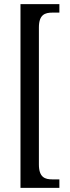

<svg xmlns="http://www.w3.org/2000/svg" viewBox="-20 -780 336 928"><path d="M79 128H267V87H233C198 87 168 78 168 15V-647C168 -710 198 -719 233 -719H267V-760H79Z"/></svg>

Font: Noto Serif Ethiopic XCn
Style: Regular
Weight: 400
Width: 2
Designer: Monotype Design Team
Foundry: Monotype Imaging Inc.
Version: Version 2.102